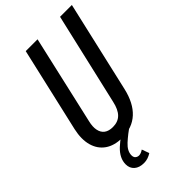

<svg xmlns="http://www.w3.org/2000/svg" viewBox="-274 -802 1080 1080"><g transform="rotate(-45 266.0 -262.0)"><path d="M204 9Q142 9 102 -19Q62 -47 48 -97.5Q34 -148 49 -215L165 -720H259L138 -190Q129 -153 134.5 -126Q140 -99 159 -85Q178 -71 210 -71Q251 -71 275.5 -95.5Q300 -120 311 -171L438 -720H532L407 -176Q386 -85 335 -38Q284 9 204 9ZM191 196Q154 196 133 177.5Q112 159 112 128Q112 79 157.5 36Q203 -7 272 -40L294 -20Q241 17 206 49Q171 81 171 115Q171 131 180 138.5Q189 146 201 146Q216 146 235 133L251 177Q237 186 222 191Q207 196 191 196Z"/></g></svg>

Font: Instrument Sans Condensed Medium
Style: Italic
Weight: 500
Width: 3
Italic angle: -13°
Designer: Rodrigo Fuenzalida
Foundry: fragTYPE
Version: Version 1.000;gftools[0.9.28]